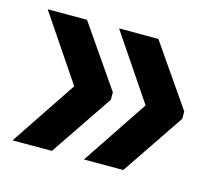

<svg xmlns="http://www.w3.org/2000/svg" viewBox="-68 -530 648 573"><g transform="rotate(15 256.0 -243.5)"><path d="M149.5 -245 13.5 -446.5H135L265.5 -257.5V-234.5L135 -41.5H13.5ZM370 -245 234 -446.5H355.5L486 -257.5V-234.5L355.5 -41.5H234Z"/></g></svg>

Font: Anek Odia Medium SemiBold
Style: Regular
Weight: 600
Version: Version 1.003